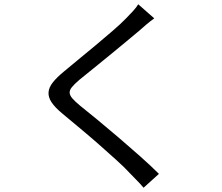

<svg xmlns="http://www.w3.org/2000/svg" viewBox="-20 -821 1040 900"><path d="M703 -735Q686 -723 666.5 -706.5Q647 -690 635 -679Q609 -657 571.5 -626Q534 -595 494.5 -562.5Q455 -530 416.5 -499Q378 -468 351 -446Q328 -426 317 -412.5Q306 -399 306.5 -386.5Q307 -374 319 -360Q331 -346 355 -326Q389 -299 437.5 -259Q486 -219 537.5 -175Q589 -131 639 -86.5Q689 -42 725 -6L653 59Q638 41 619.5 22.5Q601 4 585 -13Q565 -35 526.5 -70Q488 -105 443.5 -144Q399 -183 353.5 -221Q308 -259 273 -288Q238 -317 222 -341Q206 -365 207.5 -388Q209 -411 227.5 -434.5Q246 -458 280 -486Q308 -510 347.5 -542Q387 -574 428 -608.5Q469 -643 507.5 -676Q546 -709 571 -735Q586 -750 603 -768.5Q620 -787 628 -801Z"/></svg>

Font: SpoqaHanSans-Regular
Style: Regular
Weight: 400
Designer: [Spoqa Han Sans] Dong-huui Kim \uAE40 \uB3D9 \uD718  Younghwa Kang \uAC15 \uC601 \uD654  [Noto Sans] Ryoko NISHIZUKA \u8
Foundry: Spoqa (http://www.spoqa-han-sans.com)
Version: Version 2.000